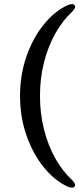

<svg xmlns="http://www.w3.org/2000/svg" viewBox="-20 -760 386 910"><path d="M75 -305.5Q75 -405.5 105.2 -492.2Q135.5 -579 186.2 -642.2Q237 -705.5 299 -735Q326 -746 333.5 -735Q337.5 -729.5 334.8 -722.2Q332 -715 320.5 -703Q275.5 -661 241.5 -600Q207.5 -539 188.5 -464.2Q169.5 -389.5 169.5 -305.5Q169.5 -222 188.5 -146.8Q207.5 -71.5 241.5 -10.5Q275.5 50.5 320.5 92Q332 104 334.8 111.2Q337.5 118.5 333.5 124Q326 135 299 124Q237 94.5 186.2 31.2Q135.5 -32 105.2 -118.8Q75 -205.5 75 -305.5Z"/></svg>

Font: Fraunces 12pt
Style: Regular
Weight: 400
Version: Version 1.000;[b76b70a41]